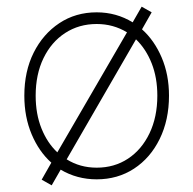

<svg xmlns="http://www.w3.org/2000/svg" viewBox="-20 -527 580 576"><path d="M270 11Q211 11 162 -18L135 29L105 12L134 -39Q97 -72 75 -124Q53 -176 53 -240Q53 -313 81 -369Q109 -425 158 -457.5Q207 -490 270 -490Q329 -490 378 -460L405 -507L435 -490L406 -439Q443 -406 465 -354.5Q487 -303 487 -240Q487 -167 459 -110Q431 -53 382 -21Q333 11 270 11ZM152 -70 361 -430Q320 -455 270 -455Q217 -455 175.5 -428Q134 -401 110.5 -352.5Q87 -304 87 -240Q87 -185 104.5 -141.5Q122 -98 152 -70ZM270 -24Q323 -24 364 -51Q405 -78 428.5 -127Q452 -176 452 -240Q452 -294 435 -337Q418 -380 388 -409L180 -49Q220 -24 270 -24Z"/></svg>

Font: Zen Kaku Gothic New Light
Style: Regular
Weight: 300
Designer: Yoshimichi Ohira
Foundry: Positype
Version: Version 1.002